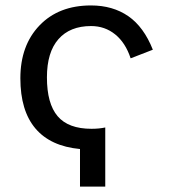

<svg xmlns="http://www.w3.org/2000/svg" viewBox="-20 -689 640 709"><path d="M275.4 -138.7Q166.5 -148.9 110.8 -214.6Q55.2 -280.3 55.2 -399.9Q55.2 -521.5 126 -595.2Q196.8 -668.9 315.9 -668.9Q396.5 -668.9 453.9 -629.2Q511.2 -589.4 544.4 -505.4L462.4 -473.6Q443.4 -531.2 405.3 -562Q367.2 -592.8 316.4 -592.8Q238.3 -592.8 195.8 -544.4Q153.3 -496.1 153.3 -403.3Q153.3 -306.2 192.9 -259.8Q232.4 -213.4 317.9 -213.4Q346.2 -213.4 368.7 -218.3V0H275.4Z"/></svg>

Font: Courier New
Style: Regular
Weight: 400
Designer: Steve Matteson
Foundry: Ascender Corporation
Version: Version 2.00.3